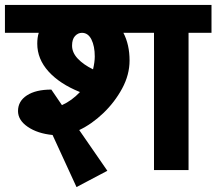

<svg xmlns="http://www.w3.org/2000/svg" viewBox="-40 -689 877 778"><path d="M817 -556H724V0H584V-556H460Q485 -508 485 -444Q485 -386 455 -330.5Q425 -275 378.5 -230.5Q332 -186 281 -162L395 3L270 69L173 -142Q112 -148 72.5 -175Q33 -202 33 -239Q33 -279 69 -302.5Q105 -326 168 -326L211 -263Q251 -281 284 -316Q202 -349 156.5 -399.5Q111 -450 111 -512Q111 -537 117 -556H-20V-669H817ZM292 -556Q276 -556 264 -543Q252 -530 252 -504Q252 -476 275 -451.5Q298 -427 337 -408Q344 -438 344 -460Q344 -502 330.5 -529Q317 -556 292 -556Z"/></svg>

Font: Martel Sans ExtraBold
Style: Regular
Weight: 800
Designer: Dan Reynolds and Mathieu Réguer
Foundry: Dan Reynolds and Mathieu Réguer
Version: Version 1.002; ttfautohint (v1.1) -l 5 -r 5 -G 72 -x 0 -D la